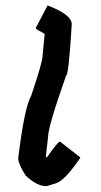

<svg xmlns="http://www.w3.org/2000/svg" viewBox="-20 -667 351 665"><path d="M144.5 -647.5H146.5Q228.5 -616.2 228.5 -583Q217.8 -405.3 209 -405.3Q146.5 -228.5 146.5 -192.4L138.7 -124L140.6 -122.1H142.6Q181.2 -176.8 187.5 -176.8L257.8 -122.1V-120.1Q204.1 -41 173.8 -32.2L142.6 -22.5H132.8Q101.6 -27.3 68.4 -59.6Q43 -100.1 43 -118.2Q64.5 -294.9 87.9 -335Q127 -451.7 127 -469.7L134.8 -549.8Q104.5 -565.4 103.5 -569.3Z"/></svg>

Font: ww_drahtTSB
Style: Regular
Weight: 400
Designer: Dr. Wolfgang Wiebecke
Version: Version 1.06 May 21, 2010, initial release